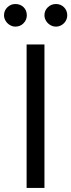

<svg xmlns="http://www.w3.org/2000/svg" viewBox="-53 -926 352 946"><path d="M166 0H78.1V-707H166ZM-33.2 -850.6Q-33.2 -874 -16.6 -890.1Q0 -906.2 22.5 -906.2Q47.4 -906.2 63.2 -890.6Q79.1 -875 79.1 -850.6Q79.1 -828.1 63 -811.5Q46.9 -794.9 22.5 -794.9Q8.3 -794.9 -4.6 -802.7Q-17.6 -810.5 -25.4 -823.5Q-33.2 -836.4 -33.2 -850.6ZM166 -850.6Q166 -874.5 182.9 -890.4Q199.7 -906.2 222.7 -906.2Q246.1 -906.2 262.2 -890.4Q278.3 -874.5 278.3 -850.6Q278.3 -835.9 271 -823.2Q263.7 -810.5 250.7 -802.7Q237.8 -794.9 222.7 -794.9Q208 -794.9 194.8 -802.7Q181.6 -810.5 173.8 -823.5Q166 -836.4 166 -850.6Z"/></svg>

Font: Pretendard
Style: Regular
Weight: 400
Designer: Base glyphs from Inter by Rasmus Andersson; Hangeul glyphs from Noto Sans CJK(Source Han Sans) by Jang Soo-young and Kan
Foundry: Kil Hyung-jin
Version: Version 1.309